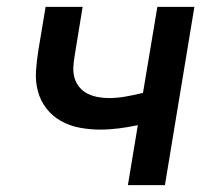

<svg xmlns="http://www.w3.org/2000/svg" viewBox="-20 -540 640 560"><path d="M353 0 382 -175Q354 -169 326.5 -165.5Q299 -162 272 -162Q242 -162 212.5 -167.5Q183 -173 158 -187Q133 -201 115.5 -223.5Q98 -246 90.5 -274Q83 -302 85 -332.5Q87 -363 92 -394L113 -520H221L198 -379Q195 -362 194 -345.5Q193 -329 197 -314Q201 -299 211 -286.5Q221 -274 235 -267Q249 -260 265 -257Q281 -254 297 -254Q322 -254 347 -258.5Q372 -263 397 -269L439 -520H547L461 0Z"/></svg>

Font: Iosevka SS04 SmBd Ex Obl
Style: Regular
Weight: 600
Width: 7
Italic angle: -9°
Monospace: yes
Designer: Belleve Invis
Foundry: Belleve Invis
Version: Version 19.0.0; ttfautohint (v1.8.4)